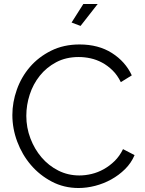

<svg xmlns="http://www.w3.org/2000/svg" viewBox="-20 -937 726 963"><path d="M384 -807 339 -824 398 -917H470ZM42 -360Q42 -424 64.5 -487.5Q87 -551 130 -601Q173 -651 236 -682.5Q299 -714 379 -714Q474 -714 541.5 -671Q609 -628 641 -559L586 -525Q569 -560 544.5 -584Q520 -608 492 -623Q464 -638 434 -644.5Q404 -651 375 -651Q311 -651 262 -625Q213 -599 179.5 -557Q146 -515 129 -462.5Q112 -410 112 -356Q112 -297 132.5 -243Q153 -189 188.5 -147.5Q224 -106 272.5 -81.5Q321 -57 378 -57Q408 -57 439.5 -64.5Q471 -72 500.5 -88.5Q530 -105 555 -129.5Q580 -154 597 -189L655 -159Q638 -119 607 -88.5Q576 -58 538 -37Q500 -16 457.5 -5Q415 6 374 6Q301 6 240 -26Q179 -58 135 -109.5Q91 -161 66.5 -226.5Q42 -292 42 -360Z"/></svg>

Font: IngvarSans
Style: Regular
Weight: 400
Version: Version 1.000